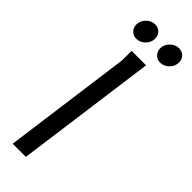

<svg xmlns="http://www.w3.org/2000/svg" viewBox="-295 -912 928 928"><g transform="rotate(45 169.0 -447.5)"><path d="M136 -724H235L137 0H47L136 -659ZM175 -846Q175 -820 155.5 -800.5Q136 -781 110 -781Q89 -781 75.5 -795.5Q62 -810 62 -830Q62 -856 81.5 -875.5Q101 -895 126 -895Q148 -895 161.5 -881Q175 -867 175 -846ZM338 -846Q338 -820 318.5 -800.5Q299 -781 273 -781Q252 -781 238.5 -795.5Q225 -810 225 -830Q225 -856 244.5 -875.5Q264 -895 289 -895Q311 -895 324.5 -881Q338 -867 338 -846Z"/></g></svg>

Font: Rosario
Style: Italic
Weight: 400
Italic angle: -8.05°
Designer: Hector Gatti
Foundry: Omnibus Type
Version: Version 1.201